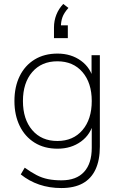

<svg xmlns="http://www.w3.org/2000/svg" viewBox="-20 -763 610 971"><path d="M290 188Q230 188 178.5 170.5Q127 153 85 119L105 85Q137 108 165 122.5Q193 137 223.5 143Q254 149 291 149Q366 149 405 106.5Q444 64 444 -15V-148H454Q440 -84 390 -47.5Q340 -11 271 -11Q204 -11 155 -41.5Q106 -72 79.5 -126.5Q53 -181 53 -252Q53 -324 79.5 -378Q106 -432 155 -462Q204 -492 271 -492Q340 -492 390 -455.5Q440 -419 454 -355H443V-484H485V-22Q485 47 463 94Q441 141 398 164.5Q355 188 290 188ZM270 -50Q350 -50 397 -105Q444 -160 444 -252Q444 -344 397 -398.5Q350 -453 270 -453Q190 -453 143 -398.5Q96 -344 96 -252Q96 -160 143 -105Q190 -50 270 -50ZM253 -570V-624Q253 -658 265 -688.5Q277 -719 300 -743L326 -723Q303 -697 295.5 -675Q288 -653 288 -628L273 -635H323V-570Z"/></svg>

Font: Nunito Sans 12pt ExtraLight 12pt ExtraLight
Style: Regular
Weight: 250
Version: Version 3.101;gftools[0.9.27]